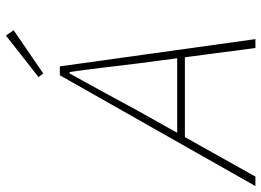

<svg xmlns="http://www.w3.org/2000/svg" viewBox="-145 -745 882 648"><g transform="rotate(-90 296.0 -421.0)"><path d="M-8 0 366 -660H396L488 0H458L406 -396Q399 -452 392 -512Q385 -572 377 -627H372Q339 -568 309.5 -513.5Q280 -459 248 -400L24 0ZM150 -238 158 -264H438L437 -238ZM372 -716 360 -732 500 -842 518 -816Z"/></g></svg>

Font: Source Code Pro ExtraLight ExtraLight
Style: Italic
Weight: 250
Italic angle: -11°
Monospace: yes
Version: Version 1.016;hotconv 1.0.116;makeotfexe 2.5.65601